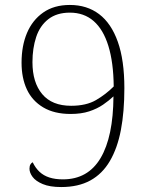

<svg xmlns="http://www.w3.org/2000/svg" viewBox="-20 -744 599 775"><path d="M227 11Q181 11 152.5 -1Q124 -13 111.5 -30Q99 -47 99 -63Q99 -74 103 -80.5Q107 -87 112 -89Q123 -66 139.5 -50.5Q156 -35 179.5 -27.5Q203 -20 234 -20Q335 -20 386 -106Q437 -192 438 -355Q420 -338 396 -321.5Q372 -305 340 -294.5Q308 -284 265 -284Q199 -284 154.5 -310.5Q110 -337 88.5 -383Q67 -429 67 -491Q67 -559 89 -611Q111 -663 154.5 -693.5Q198 -724 262 -724Q331 -724 380 -687Q429 -650 455.5 -575.5Q482 -501 482 -388Q482 -293 468 -219.5Q454 -146 423.5 -94Q393 -42 344.5 -15.5Q296 11 227 11ZM267 -317Q328 -317 367.5 -340Q407 -363 439 -395Q438 -492 417.5 -558.5Q397 -625 358 -659Q319 -693 262 -693Q209 -693 175 -666.5Q141 -640 126 -594.5Q111 -549 111 -493Q111 -411 150.5 -364Q190 -317 267 -317Z"/></svg>

Font: Noto Serif Thai ExtraLight
Style: Regular
Weight: 250
Version: Version 2.001